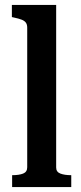

<svg xmlns="http://www.w3.org/2000/svg" viewBox="-20 -756 327 776"><path d="M207 -736V-79Q207 -61 224 -54.5Q241 -48 267 -48H268V0H29V-48H30Q57 -48 73.5 -54.5Q90 -61 90 -80V-644Q90 -657 84.5 -664.5Q79 -672 67.5 -676.5Q56 -681 37 -685L28 -687V-736Z"/></svg>

Font: Roboto Serif 28pt Condensed Medium
Style: Regular
Weight: 500
Width: 3
Designer: Greg Gazdowicz
Foundry: Commercial Type
Version: Version 1.008